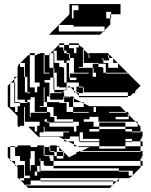

<svg xmlns="http://www.w3.org/2000/svg" viewBox="-20 -920 737 940"><path d="M390 -660V-678L386 -682V-660ZM482 -624H486V-612H510V-588H558V-610L556 -612H534V-634L532 -636H514V-650H510V-636H514V-624H486V-636H482ZM306 -544V-608H270V-592H290V-588H294V-544ZM198 -588H194V-564H198ZM102 -564V-588H98V-564ZM114 -480V-544H102V-564H98V-544H102V-480ZM322 -624H306V-612H318V-540H322V-528H354V-540H322V-560H414V-564H342V-636H322V-656H318V-660H306V-672H294V-684H290V-672H294V-660H306V-656H318V-636H322ZM386 -592H366V-588H434V-544H450V-564H438V-588H434V-608H462V-592H482V-588H486V-564H498V-560H606V-562L604 -564H498V-608H462V-612H386ZM54 -492H50V-516H34L50 -532V-544H62L50 -532V-516H54ZM354 -496H366V-492H354ZM114 -480H102V-468H114V-464H126V-468H114ZM418 -528V-540H438V-516H652L654 -514V-492H642V-496H610V-492H414V-516H390V-528ZM342 -420V-438L338 -440V-420ZM390 -396V-414L378 -420H338V-396ZM438 -396V-372H450V-396ZM514 -368H600L596 -372H514ZM130 -432H114V-420H126V-348H130V-368H210V-372H150V-444H130ZM290 -432H226V-444H222V-448H210V-420H270V-416H306V-372H338V-368H414V-372H338V-396H318V-420H294V-444H330L322 -448H294V-450H290V-448H294V-444H290ZM546 -336H610V-358L606 -362V-348H546ZM102 -348H98V-324H102ZM194 -400H174V-396H210V-372H222V-368H226V-348H246V-324H338V-320H222V-324H210V-336H198V-324H210V-320H222V-300H342V-276H354V-304H366V-324H338V-336H258V-352H242V-396H210V-420H194ZM418 -288V-276H466V-288ZM418 -336H390V-324H438V-300H466V-288H594V-276H626V-272H668V-276H626V-288H594V-300H466V-320H594V-300H654V-314L644 -324H462V-348H418ZM386 -272H370V-228H466V-240H386ZM322 -240H294V-237L312 -228H342V-213L360 -204H466V-192H594V-204H466V-224H370V-228H366V-252H322ZM150 -156V-180H130V-156ZM198 -180V-200H194V-180ZM268 -200H258V-180H270V-198ZM162 -80H178V-84H162V-80H150V-60H162ZM102 -84V-108H98V-84ZM102 -84H98V-60H102ZM130 -144H126V-84H130V-112H150V-156H130ZM98 -48H78V-40L82 -36H98V-48H126V-60H98ZM390 -636V-660H386V-636ZM246 -636H242V-612H246ZM390 -636H386V-612H390ZM198 -612V-636H194V-612ZM198 -588V-612H194V-588ZM222 -564H194V-560H222ZM246 -492V-516H242V-492ZM198 -468V-492H194V-468ZM54 -444V-468H50V-444ZM606 -444H366V-452L350 -468H342V-476L326 -492H310L318 -500L326 -492H342V-476L350 -468H354V-464H366V-452L368 -450H606ZM306 -480H298L306 -488V-492H270V-496H258V-564H246V-588H242V-612H270V-608H306V-612H294V-624H258V-672H242V-660H246V-636H242V-660H228L268 -700H270V-688H290V-684H294V-700H270V-708H294V-700H318V-684H342V-660H354V-688H366V-700H318V-708H366V-700H368L380 -688H386V-684H390V-678L414 -654V-636H418V-650L414 -654V-660H510V-656H514V-650H518L532 -636H534V-634L556 -612H558V-610L604 -564H606V-562L608 -560H610V-558L652 -516H654V-514L668 -500L642 -474V-464H632L618 -450H606V-468H386V-464H366V-468H354V-492H386V-468H390V-492H386V-496H366V-516H306V-544H294V-516H306V-492H310L306 -488ZM198 -444V-468H194V-444ZM54 -444V-420H50V-444ZM198 -444H194V-420H198ZM102 -372V-396H98V-372ZM102 -348V-372H98V-348ZM198 -276V-300H194V-276ZM194 -272H174V-252H290V-272H318V-276H194ZM174 -84V-108H162V-84ZM130 -16H102L106 -12H530L518 0H118L106 -12H102V-16H98V-20L82 -36H78V-40L70 -48H66V-102L60 -108H54V-114L36 -132H30V-138L18 -150V-200H30V-138L36 -132H54V-114L60 -108H66V-112H98V-108H102V-132H78V-156H54V-200H30V-204H54V-200H66V-208H130V-200H162V-208H194V-204H198V-200H222V-180H226V-176H246V-156H258V-144H290V-156H258V-176H290V-156H294V-174L288 -180H258V-176H246V-180H226V-200H222V-204H226V-208H258V-204H270V-198L288 -180H294V-174L318 -150L354 -168V-176H366V-180H378L370 -176H668V-180H378L418 -200H368L360 -204H342V-213L312 -228H294V-237L268 -250H168L118 -300H150V-276H162V-304H174V-324H98V-304H78V-300H68V-304H66V-352L18 -400V-500L30 -512V-516H34L30 -512V-396H54V-372H66V-400H78V-416H50V-420H78V-416H114V-420H102V-432H66V-480H54V-468H50V-492H54V-480H66V-544H62L66 -548V-592H68V-600L78 -610V-612H80L78 -610V-592H98V-588H102V-612H80L118 -650H126V-660H150V-650H126V-492H150V-468H162V-496H174V-516H150V-650H162V-656H174V-660H198V-650H194V-636H198V-650H218L222 -654V-660H228L222 -654V-588H242V-540H246V-516H242V-540H226V-528H198V-516H222V-448H226V-464H282L286 -468H246V-480H242V-492H246V-480H298L286 -468H294V-450H318L322 -448H338V-444H342V-438L378 -420H390V-414L418 -400H568L596 -372H606V-368H610V-358L644 -324H654V-314L668 -300V-276H678V-252H674V-240H668V-228H678V-204H668V-228H626V-240H594V-228H626V-224H594V-204H668V-180H678V-156H674V-144H668V-132H678V-108H668V-132H242V-160H198V-180H194V-160H198V-156H222V-144H226V-132H242V-108H668V-100L630 -62V-60H628L630 -62V-84H562V-96H242V-108H198V-112H194V-132H178V-144H174V-132H178V-84H562V-80H610V-60H628L618 -50H610V-48H566L562 -44V-32H550L562 -44V-48H178V-36H534V-32H550L534 -16V-12H530L534 -16V-32H178V-36H130ZM364 -894H332V-830H340V-870H364ZM220 -750 320 -850V-900H570V-850H524V-830H520V-850H524V-862H500V-830H520V-800L492 -772V-766H486L492 -772V-790H340V-798H268V-766H486L470 -750Z"/></svg>

Font: Rubik Broken Fax
Style: Regular
Weight: 400
Designer: Hubert and Fischer, NaN
Foundry: Hubert and Fischer, NaN
Version: Version 2.201